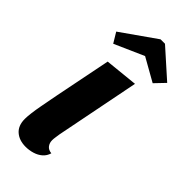

<svg xmlns="http://www.w3.org/2000/svg" viewBox="-246 -794 860 860"><g transform="rotate(45 184.0 -364.0)"><path d="M122 20Q81 20 56 -2Q31 -24 31 -66Q31 -81 34 -105Q37 -129 42 -155.5Q47 -182 51.5 -206Q56 -230 59 -245L112 -510L269 -526L190 -127Q189 -119 187 -106.5Q185 -94 185 -85Q185 -68 194.5 -55.5Q204 -43 224 -41Q218 -20 202.5 -6.5Q187 7 165.5 13.5Q144 20 122 20ZM73 -584 44 -632 209 -748H237L368 -631L323 -584L213 -646Z"/></g></svg>

Font: Sansita Swashed Light SemiBold
Style: Regular
Weight: 600
Version: Version 1.003